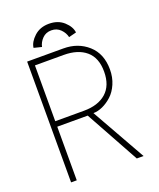

<svg xmlns="http://www.w3.org/2000/svg" viewBox="-147 -895 818 986"><g transform="rotate(-20 261.5 -402.0)"><path d="M124 -715Q127.5 -746 159.2 -775.2Q191 -804.5 240 -804.5Q289.5 -804.5 321 -775.8Q352.5 -747 356 -715L314.5 -704.5Q309.5 -728.5 289.8 -748.5Q270 -768.5 240 -768.5Q210 -768.5 190.8 -748.8Q171.5 -729 166.5 -704.5ZM69 -660H267Q346.5 -660 400.8 -611.5Q455 -563 455 -477Q455 -434 439.5 -398.2Q424 -362.5 400 -340.8Q376 -319 349.5 -307Q323 -295 298.5 -295L465 0H428L266.5 -293H100V0H69ZM100 -323H257Q334.5 -323 378.8 -362Q423 -401 423 -477Q423 -552.5 378.8 -590.2Q334.5 -628 257 -628H100Z"/></g></svg>

Font: League Spartan ExtraLight
Style: Regular
Weight: 200
Foundry: The League of Moveable Type
Version: Version 2.002